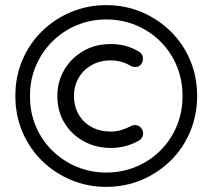

<svg xmlns="http://www.w3.org/2000/svg" viewBox="-20 -725 830 750"><path d="M395 5Q322 5 257.5 -22Q193 -49 144 -97Q95 -145 67.5 -210Q40 -275 40 -350Q40 -426 67.5 -490.5Q95 -555 144 -603Q193 -651 257.5 -678Q322 -705 395 -705Q468 -705 532.5 -678Q597 -651 646 -603Q695 -555 722.5 -490.5Q750 -426 750 -350Q750 -275 722.5 -210Q695 -145 646 -97Q597 -49 532.5 -22Q468 5 395 5ZM395 -51Q457 -51 511 -73.5Q565 -96 606 -136.5Q647 -177 670 -231.5Q693 -286 693 -350Q693 -414 670 -468.5Q647 -523 606 -563.5Q565 -604 511 -626.5Q457 -649 395 -649Q334 -649 280 -626.5Q226 -604 185 -563.5Q144 -523 120.5 -468.5Q97 -414 97 -350Q97 -286 120 -231.5Q143 -177 184.5 -136.5Q226 -96 280 -73.5Q334 -51 395 -51ZM413 -147Q355 -147 307.5 -173Q260 -199 232 -244.5Q204 -290 204 -350Q204 -406 231 -452Q258 -498 305 -525.5Q352 -553 413 -553Q474 -553 523 -523Q536 -516 538 -501Q540 -486 532 -475Q525 -465 513 -463.5Q501 -462 490 -468Q473 -478 454 -483.5Q435 -489 413 -489Q370 -489 337.5 -470.5Q305 -452 287 -420.5Q269 -389 269 -350Q269 -309 287.5 -277.5Q306 -246 338.5 -228.5Q371 -211 413 -211Q434 -211 453.5 -217Q473 -223 491 -232Q501 -238 513 -236Q525 -234 532 -224Q541 -213 538.5 -198.5Q536 -184 523 -176Q499 -162 470.5 -154.5Q442 -147 413 -147Z"/></svg>

Font: Quicksand Light Medium
Style: Regular
Weight: 500
Version: Version 3.006